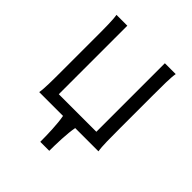

<svg xmlns="http://www.w3.org/2000/svg" viewBox="-249 -870 1253 1253"><g transform="rotate(45 377.0 -244.0)"><path d="M544.4 -712.9V-80.6H197.8V-712.9H97.7C105 -673.8 105 -599.1 105 -502.9V-212.4C105 -116.2 105 -39.1 97.7 0H317.4C329.6 62 332 163.1 332 224.6H415C415 163.1 417.5 62 429.7 0H644.5C637.2 -39.1 637.2 -116.2 637.2 -212.4V-502.9C637.2 -599.1 637.2 -673.8 644.5 -712.9Z"/></g></svg>

Font: Andika
Style: Regular
Weight: 400
Designer: Victor Gaultney, Annie Olsen, Julie Remington, Don Collingsworth, Eric Hays
Foundry: SIL International
Version: Version 1.000